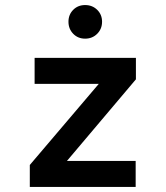

<svg xmlns="http://www.w3.org/2000/svg" viewBox="-20 -740 656 760"><path d="M98 0V-87L371 -408H117V-511H518V-426L245 -103H517V0ZM317 -587Q288.5 -587 269.8 -606.3Q251 -625.6 251 -654Q251 -682.2 269.8 -701.1Q288.5 -720 317 -720Q345.5 -720 364.8 -701.1Q384 -682.2 384 -654Q384 -625.6 364.8 -606.3Q345.5 -587 317 -587Z"/></svg>

Font: Overpass Mono Light
Style: Regular
Weight: 300
Monospace: yes
Designer: Delve Withrington, Dave Bailey
Foundry: Delve Fonts LLC
Version: Version 4.000